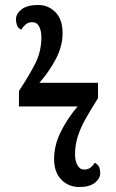

<svg xmlns="http://www.w3.org/2000/svg" viewBox="-20 -740 465 770"><path d="M298 10Q255 10 226 -19.5Q197 -49 197 -102Q197 -157 223 -210Q249 -263 291 -313H56V-375Q97 -437 121.5 -485.5Q146 -534 146 -591Q146 -616 137 -633.5Q128 -651 109 -651Q93 -651 82.5 -641.5Q72 -632 65 -621Q52 -627 48 -639Q44 -651 44 -662Q44 -685 66.5 -702.5Q89 -720 133 -720Q174 -720 202.5 -691Q231 -662 231 -607Q231 -555 204 -503.5Q177 -452 138 -408H373V-346Q343 -299 322.5 -262Q302 -225 291.5 -191.5Q281 -158 281 -121Q281 -95 290.5 -77.5Q300 -60 318 -60Q333 -60 343 -68Q353 -76 360 -87Q373 -81 377.5 -70Q382 -59 382 -46Q382 -24 360.5 -7Q339 10 298 10Z"/></svg>

Font: Noto Serif ExtraCondensed SemiBold
Style: Regular
Weight: 600
Width: 2
Designer: Monotype Design Team
Foundry: Monotype Imaging Inc.
Version: Version 2.015; ttfautohint (v1.8.4.7-5d5b)